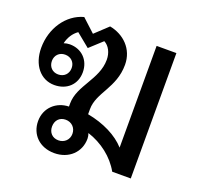

<svg xmlns="http://www.w3.org/2000/svg" viewBox="-114 -750 915 885"><g transform="rotate(20 343.5 -307.5)"><path d="M238 11C309 11 360 -37 360 -104C360 -113 358 -122 355 -130C424 -108 485 -61 519 0H610V-615H513V-116C472 -162 404 -196 324 -211V-236C324 -318 406 -369 406 -483C406 -561 350 -613 281 -626L218 -567L154 -626C72 -604 16 -521 16 -425C16 -342 63 -284 131 -284C192 -284 235 -324 235 -384C235 -443 194 -485 135 -485C125 -485 115 -483 106 -480C113 -510 129 -535 152 -551L218 -497L279 -553C304 -540 319 -510 319 -476C319 -379 229 -318 229 -229V-214C169 -213 118 -169 118 -103C118 -37 166 11 238 11ZM83 -385C83 -413 103 -433 131 -433C160 -433 180 -413 180 -385C180 -356 160 -336 131 -336C103 -336 83 -356 83 -385ZM187 -101C187 -131 206 -152 236 -152C265 -152 287 -131 287 -101C287 -72 265 -51 236 -51C206 -51 187 -72 187 -101Z"/></g></svg>

Font: TPK Tissa Web Medium
Style: Regular
Weight: 500
Designer: Jacques Le Bailly, Suppakit Chalermlarp | Katatrad Co.,Ltd.
Foundry: Jacques Le Bailly, Cadson Demak Co.,Ltd.
Version: Version 5.000;Glyphs 3.1.2 (3151)